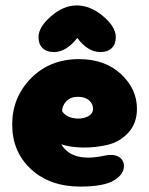

<svg xmlns="http://www.w3.org/2000/svg" viewBox="-20 -688 550 708"><path d="M276 0Q364 0 401.5 -23.5Q439 -47 437 -79Q435 -101 415.5 -111Q396 -121 365 -114Q246 -88 206 -156Q238 -145 283.5 -144Q329 -143 375 -153.5Q421 -164 453 -198.5Q485 -233 485 -287Q485 -360 426 -415Q367 -470 271 -470Q164 -470 94.5 -399.5Q25 -329 25 -229Q25 -128 94.5 -64Q164 0 276 0ZM209 -278Q209 -298 224.5 -314.5Q240 -331 267 -331Q294 -331 308.5 -318Q323 -305 323 -287Q323 -267 300.5 -257Q278 -247 250 -252.5Q222 -258 209 -278ZM179 -496Q224 -496 265 -548Q304 -496 350 -496Q377 -496 392 -510.5Q407 -525 407 -551Q407 -589 360 -628.5Q313 -668 263 -668Q214 -668 168 -628Q122 -588 122 -551Q122 -525 137 -510.5Q152 -496 179 -496Z"/></svg>

Font: Cherry Bomb
Style: Regular
Weight: 400
Designer: satsuyako
Foundry: satsuyako
Version: Version 4.0